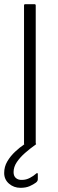

<svg xmlns="http://www.w3.org/2000/svg" viewBox="-31 -693 276 919"><path d="M140 -6Q140 0 134 0H90Q84 0 84 -6V-667Q84 -673 90 -673H134Q140 -673 140 -667ZM67 206Q35 206 12 186Q-11 166 -11 135Q-11 105 4 79.5Q19 54 41.5 33Q64 12 85 -2Q89 -4 94.5 -6Q100 -8 106 -8H137Q140 -8 141.5 -5Q143 -2 137 1Q113 18 89 39Q65 60 49.5 83Q34 106 34 131Q34 150 45.5 159.5Q57 169 75 168Q94 168 112 158.5Q130 149 142 138Q145 135 147.5 135.5Q150 136 150 140V165Q150 174 141 181Q129 190 111 198Q93 206 67 206Z"/></svg>

Font: Glory Light
Style: Regular
Weight: 300
Version: Version 1.011